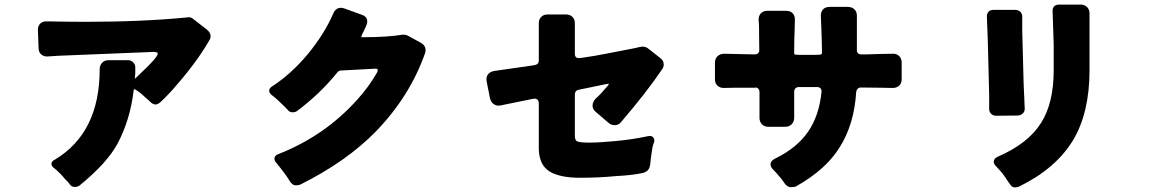

<svg xmlns="http://www.w3.org/2000/svg" viewBox="-20 -799 5040 836"><path d="M569 -507V-493V-481L567 -456Q571 -459 575 -463Q629 -514 648 -536Q667 -558 667 -566Q667 -567 667 -567Q664 -573 648 -573Q646 -573 230 -556Q187 -553 185 -553Q170 -553 159 -562.5Q148 -572 148 -590Q145 -668 145 -669Q145 -686 155 -696Q165 -706 181 -706Q291 -704 352 -704Q598 -704 793 -723Q799 -724 801 -724Q814 -724 823 -715L881 -670Q897 -657 897 -641Q897 -631 890 -621Q834 -523 724 -400Q693 -367 680 -355.5Q667 -344 657 -344Q647 -344 636 -354L622 -367Q613 -374 605 -382Q586 -400 569 -409Q566 -411 564 -411Q563 -409 562 -406Q547 -277 491 -172Q445 -88 326 9Q318 15 305 15Q292 15 284.5 4.5Q277 -6 269 -14H268Q239 -49 217 -66Q204 -75 204 -85Q204 -85 204 -86Q204 -97 219 -104Q414 -221 414 -497Q414 -514 424.5 -525.5Q435 -537 453 -537H537Q551 -537 560 -527.5Q569 -518 569 -507Z M1625 -494Q1625 -500 1615 -500L1465 -492Q1456 -492 1450 -485Q1372 -389 1275 -317Q1267 -310 1254.5 -310Q1242 -310 1235 -318Q1234 -320 1232 -322Q1230 -323 1229 -324L1222 -332Q1185 -369 1166 -383Q1152 -393 1152 -404Q1152 -415 1165 -423Q1246 -475 1320 -563Q1393 -652 1431 -740Q1442 -765 1464 -765Q1472 -765 1480 -762L1557 -734Q1572 -729 1577 -717Q1579 -711 1579 -705Q1579 -696 1572.5 -682Q1566 -668 1559.5 -655Q1553 -642 1553 -638Q1554 -637 1556 -637Q1556 -637 1560 -637Q1667 -637 1733 -648H1734Q1748 -648 1757 -643L1812 -613Q1833 -601 1833 -581Q1833 -575 1831 -568Q1765 -380 1617 -227Q1488 -95 1287 5Q1280 8 1268 8Q1253 8 1242 -10Q1227 -36 1184 -89Q1175 -98 1175 -108Q1175 -122 1192 -128Q1396 -208 1538 -368Q1586 -421 1621 -482Q1625 -490 1625 -494Z M2326 -155V-349Q2326 -360 2319.5 -365.5Q2313 -371 2302 -369L2160 -340Q2155 -339 2151 -339Q2140 -339 2131 -345Q2118 -353 2114 -369L2099 -444Q2098 -449 2098 -453Q2098 -465 2104 -474Q2113 -487 2132 -490Q2226 -503 2299 -514Q2316 -516 2321 -521.5Q2326 -527 2326 -535V-698Q2326 -715 2336.5 -725.5Q2347 -736 2364 -736H2444Q2462 -736 2472.5 -725.5Q2483 -715 2483 -698V-565Q2483 -554 2489 -549Q2493 -546 2500 -546Q2506 -546 2512 -547Q2569 -555 2631.5 -567.5Q2694 -580 2721.5 -585Q2749 -590 2768 -595Q2773 -596 2778 -596Q2791 -596 2802 -588L2854 -547Q2870 -536 2870 -518Q2870 -507 2862 -496Q2796 -398 2683 -266Q2672 -254 2657 -254Q2642 -254 2631 -263L2575 -311Q2560 -323 2560 -339Q2560 -356 2575 -371Q2593 -386 2625 -424Q2629 -429 2632 -434Q2631 -434 2628.5 -434Q2626 -434 2620 -433L2499 -408Q2492 -407 2487.5 -401.5Q2483 -396 2483 -388V-209Q2483 -189 2492 -184Q2503 -178 2546 -178Q2589 -178 2662.5 -185Q2736 -192 2801 -206Q2805 -207 2809 -207Q2819 -207 2824 -201Q2829 -195 2829 -189Q2829 -180 2827 -177Q2821 -163 2818 -139Q2815 -115 2813.5 -106Q2812 -97 2812 -91.5Q2812 -86 2810 -78Q2806 -51 2775 -45Q2733 -36 2659 -32Q2589 -25 2505 -25Q2421 -25 2375 -51Q2326 -80 2326 -155Z M3870 -565Q3885 -565 3895.5 -554.5Q3906 -544 3906 -527V-454Q3906 -436 3895 -426Q3884 -416 3868 -416L3815 -417L3727 -418Q3720 -418 3714.5 -412.5Q3709 -407 3708 -398Q3699 -256 3635 -156Q3576 -61 3447 12Q3439 16 3424.5 16Q3410 16 3399 3Q3391 -8 3385.5 -16Q3380 -24 3372 -32Q3362 -45 3349 -58Q3335 -71 3335 -83Q3335 -99 3356 -109Q3450 -155 3498.5 -225.5Q3547 -296 3557 -399Q3557 -402 3557 -403Q3557 -410 3552 -415Q3547 -420 3537 -420H3459Q3449 -420 3443.5 -414.5Q3438 -409 3438 -399V-286Q3438 -269 3427 -258Q3416 -247 3399 -247H3325Q3308 -247 3297.5 -258Q3287 -269 3287 -286V-398Q3287 -407 3282 -412.5Q3277 -418 3269 -418Q3268 -418 3267 -417H3182L3131 -416Q3115 -416 3104 -426Q3093 -436 3093 -454V-526Q3093 -544 3104.5 -554.5Q3116 -565 3133 -565L3176 -564Q3197 -563 3219.5 -563Q3242 -563 3252 -562.5Q3262 -562 3264 -562Q3276 -562 3281 -567Q3286 -572 3286 -581Q3286 -581 3286 -582L3285 -672Q3285 -692 3284 -701.5Q3283 -711 3283 -713Q3283 -730 3293 -741Q3303 -752 3323 -752H3402Q3421 -752 3431 -741.5Q3441 -731 3441 -716L3440 -671Q3438 -630 3438 -569Q3438 -563 3440 -562Q3442 -561 3446 -561Q3446 -561 3463 -560H3530L3549 -561Q3555 -561 3557 -563.5Q3559 -566 3559 -569Q3559 -572 3558.5 -605Q3558 -638 3557 -658Q3556 -678 3555.5 -695.5Q3555 -713 3554.5 -721.5Q3554 -730 3554 -731Q3554 -748 3564 -758.5Q3574 -769 3593 -769H3672Q3689 -769 3700 -758.5Q3711 -748 3711 -731V-582Q3711 -572 3716 -567Q3721 -562 3733 -562Q3734 -562 3764 -562.5Q3794 -563 3814 -564Z M4563 -752Q4563 -767 4573 -774Q4580 -779 4592 -779H4685Q4703 -779 4713.5 -768Q4724 -757 4724 -740V-494Q4724 -308 4652 -188Q4577 -65 4418 13Q4410 17 4398.5 17Q4387 17 4379 5Q4373 -3 4370 -7.5Q4367 -12 4362 -19.5Q4357 -27 4349.5 -37.5Q4342 -48 4335.5 -55Q4329 -62 4325 -66.5Q4321 -71 4317 -75Q4307 -85 4307 -95Q4307 -109 4325 -117Q4457 -174 4513 -264Q4568 -350 4568 -494V-602L4564 -727ZM4287 -325V-385Q4287 -389 4281 -623Q4277 -728 4277 -728Q4277 -740 4284.5 -748Q4292 -756 4306 -756H4399Q4412 -756 4420 -750Q4431 -742 4431 -725V-665Q4431 -655 4437 -436Q4439 -389 4440 -369Q4441 -349 4441 -343Q4441 -337 4441.5 -333Q4442 -329 4442 -327Q4442 -311 4431 -303Q4423 -296 4409 -296L4317 -295Q4304 -295 4295.5 -303.5Q4287 -312 4287 -325Z"/></svg>

Font: Tsunagi Gothic Black
Style: Regular
Weight: 900
Designer: Yoshimichi Ohira
Foundry: Positype
Version: Version 1.001